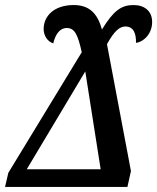

<svg xmlns="http://www.w3.org/2000/svg" viewBox="-34 -741 623 761"><path d="M-14 0H471L485 -63L390 -566C420 -620 441 -636 463 -636C495 -636 506 -609 505 -571C532 -574 569 -604 569 -654C569 -697 539 -721 495 -721C447 -721 416 -699 370 -624C352 -691 317 -721 258 -721C181 -721 139 -678 139 -626C139 -601 153 -577 177 -569C185 -602 201 -630 231 -630C263 -630 275 -601 290 -534L-1 -56ZM72 -70 304 -458 365 -70Z"/></svg>

Font: Noto Serif Condensed Semi
Style: Italic
Weight: 600
Width: 3
Italic angle: -12°
Designer: Monotype Design Team
Foundry: Monotype Imaging Inc.
Version: Version 1.901